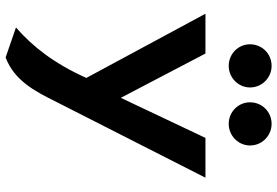

<svg xmlns="http://www.w3.org/2000/svg" viewBox="-172 -586 989 685"><g transform="rotate(90 322.5 -243.5)"><path d="M138 -641C138 -599 172 -565 215 -565C257 -565 292 -599 292 -641C292 -684 257 -718 215 -718C172 -718 138 -684 138 -641ZM345 -641C345 -599 379 -565 422 -565C464 -565 499 -599 499 -641C499 -684 464 -718 422 -718C379 -718 345 -684 345 -641ZM78 194 185 231C266 200 304 130 342 53L614 -482H472L329 -180L171 -482H29L258 -57C207 57 146 135 78 194Z"/></g></svg>

Font: Bluebird
Style: Regular
Weight: 400
Designer: Jasper
Foundry: Cannot Into Space Fonts
Version: Version 0.98